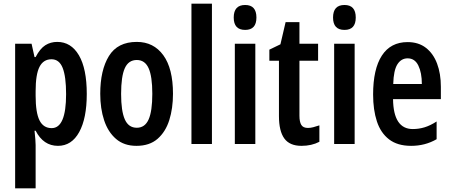

<svg xmlns="http://www.w3.org/2000/svg" viewBox="-20 -780 2442 1040"><path d="M290 -553Q365 -553 407.5 -480.5Q450 -408 450 -271Q450 -139 409 -64.5Q368 10 294 10Q215 10 173 -72H167Q173 -17 173 6V240H62V-543H151L167 -471H173Q197 -517 225.5 -535Q254 -553 290 -553ZM259 -459Q215 -459 194 -418Q173 -377 173 -286V-262Q173 -170 194 -128Q215 -86 260 -86Q338 -86 338 -270Q338 -365 319.5 -412Q301 -459 259 -459Z M917 -272Q917 -193 897 -129.5Q877 -66 833.5 -28Q790 10 719 10Q652 10 608.5 -27.5Q565 -65 544 -128.5Q523 -192 523 -272Q523 -400 570 -476.5Q617 -553 721 -553Q812 -553 864.5 -481Q917 -409 917 -272ZM636 -271Q636 -179 656 -133.5Q676 -88 721 -88Q765 -88 785 -133Q805 -178 805 -272Q805 -366 785 -410.5Q765 -455 721 -455Q676 -455 656 -410.5Q636 -366 636 -271Z M1128 0H1017V-760H1128Z M1308 -753Q1369 -753 1369 -685Q1369 -618 1308 -618Q1246 -618 1246 -685Q1246 -753 1308 -753ZM1363 -543V0H1252V-543Z M1648 -87Q1662 -87 1677 -91Q1692 -95 1710 -101V-12Q1668 10 1613 10Q1549 10 1520 -30Q1491 -70 1491 -151V-451H1439V-511L1499 -540L1527 -660H1602V-543H1703V-451H1602V-153Q1602 -120 1612 -103.5Q1622 -87 1648 -87Z M1846 -753Q1907 -753 1907 -685Q1907 -618 1846 -618Q1784 -618 1784 -685Q1784 -753 1846 -753ZM1901 -543V0H1790V-543Z M2188 -552Q2247 -552 2287 -521Q2327 -490 2347.5 -435.5Q2368 -381 2368 -310V-243H2109Q2111 -81 2216 -81Q2249 -81 2280 -90.5Q2311 -100 2345 -122V-26Q2314 -8 2279.5 1Q2245 10 2207 10Q2133 10 2087.5 -25Q2042 -60 2021.5 -122.5Q2001 -185 2001 -268Q2001 -406 2048.5 -479Q2096 -552 2188 -552ZM2188 -464Q2153 -464 2132.5 -431.5Q2112 -399 2110 -325H2265Q2265 -386 2246 -425Q2227 -464 2188 -464Z"/></svg>

Font: Noto Sans Tamil ExtraCondensed SemiBold
Style: Regular
Weight: 600
Width: 2
Designer: Jelle Bosma - Monotype Design Team
Foundry: Monotype Imaging Inc.
Version: Version 2.004; ttfautohint (v1.8.4.7-5d5b)